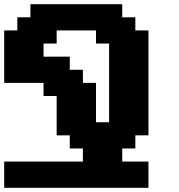

<svg xmlns="http://www.w3.org/2000/svg" viewBox="-20 -895 852 915"><path d="M0 0H687.5V-125H562.5V-187.5H625V-250H687.5V-750H625V-812.5H562.5V-875H125V-812.5H62.5V-750H0V-500H187.5V-437.5H250V-250H312.5V-187.5H375V-125H0ZM500 -312.5H437.5V-500H375V-562.5H312.5V-625H187.5V-687.5H250V-750H437.5V-687.5H500Z"/></svg>

Font: Faithful 32x
Style: Semibold
Weight: 400
Foundry: Faithful Resource Pack
Version: Version 1.0; January 27, 2023